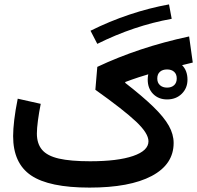

<svg xmlns="http://www.w3.org/2000/svg" viewBox="-20 -852 895 872"><path d="M738.8 -582Q780.3 -582 805.9 -557.1Q831.5 -532.2 831.5 -490.2Q831.5 -451.7 805.4 -426Q779.3 -400.4 738.8 -400.4Q700.2 -400.4 675.5 -425.3Q650.9 -450.2 650.9 -490.2Q650.9 -530.3 675.5 -556.2Q700.2 -582 738.8 -582ZM738.8 -536.6Q718.3 -536.6 706.3 -525.9Q694.3 -515.1 694.3 -495.6Q694.3 -476.1 706.5 -465.1Q718.8 -454.1 738.8 -454.1Q758.8 -454.1 770.8 -465.1Q782.7 -476.1 782.7 -495.6Q782.7 -515.1 770.8 -525.9Q758.8 -536.6 738.8 -536.6ZM747.6 -832 759.8 -766.6Q587.9 -735.4 421.9 -652.8L391.1 -712.4Q477.1 -755.4 567.6 -785.6Q658.2 -815.9 747.6 -832ZM60.5 -403.8 165 -380.4Q157.2 -341.8 152.3 -304.9Q147.5 -268.1 147.5 -245.6Q147.5 -199.7 170.9 -171.9Q194.3 -144 247.3 -131.8Q300.3 -119.6 389.2 -119.6Q514.6 -119.6 584.5 -143.6Q654.3 -167.5 654.3 -210.4Q654.3 -246.6 597.9 -299.8Q541.5 -353 413.1 -444.3L421.9 -548.3Q515.1 -592.3 619.1 -627Q723.1 -661.6 838.9 -686.5L855.5 -567.9Q751 -543.5 678.2 -522.2Q605.5 -501 548.8 -479.5V-475.6Q627.9 -414.1 676.3 -367.2Q724.6 -320.3 746.6 -281.2Q768.6 -242.2 768.6 -202.6Q768.6 -105.5 668.9 -52.7Q569.3 0 386.7 0Q203.1 0 121.3 -55.2Q39.6 -110.4 39.6 -233.9Q39.6 -264.6 44.7 -307.9Q49.8 -351.1 60.5 -403.8Z"/></svg>

Font: Estedad-FD SemiBold
Style: Regular
Weight: 600
Designer: Amin Abedi
Version: Version 7.3